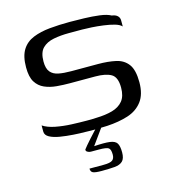

<svg xmlns="http://www.w3.org/2000/svg" viewBox="-99 -548 746 816"><g transform="rotate(-15 274.0 -140.5)"><path d="M52 -70Q73 -56 106.5 -49.5Q140 -43 176.5 -41.5Q213 -40 240 -40Q250 -40 263 -40Q276 -40 286 -41Q326 -42 356 -50.5Q386 -59 403 -79.5Q420 -100 420 -138Q420 -184 396 -198Q372 -212 326 -212Q311 -212 294 -212Q277 -212 258 -212Q239 -212 214 -212Q186 -212 157 -214.5Q128 -217 104 -227.5Q80 -238 66 -260.5Q52 -283 52 -325Q52 -374 69.5 -402Q87 -430 119 -443Q151 -456 192.5 -460Q234 -464 281 -464Q309 -464 344.5 -463Q380 -462 411.5 -458Q443 -454 461 -444Q477 -442 485.5 -434Q494 -426 494 -414Q494 -410 494 -404.5Q494 -399 494 -394Q494 -389 494 -387Q485 -397 464 -403Q443 -409 416.5 -412.5Q390 -416 365 -417.5Q340 -419 324 -419H265Q229 -419 198 -413Q167 -407 148.5 -388.5Q130 -370 130 -330Q130 -299 142.5 -284Q155 -269 178 -264.5Q201 -260 233 -260Q272 -260 302 -260Q332 -260 351 -260Q395 -260 429 -252.5Q463 -245 482 -219.5Q501 -194 501 -140Q501 -87 477.5 -56Q454 -25 413.5 -12Q373 1 321 4Q296 5 273 5.5Q250 6 225 5Q202 5 172 3Q142 1 114.5 -3.5Q87 -8 69.5 -17.5Q52 -27 52 -43ZM249 183Q221 183 211 178.5Q201 174 201 160Q205 160 221.5 160Q238 160 263 160Q292 160 302 152.5Q312 145 312 128Q312 105 303 98.5Q294 92 260 92H226Q221 92 215.5 90Q210 88 207 85Q204 82 205 77Q208 73 217 62Q226 51 237.5 38.5Q249 26 259.5 14.5Q270 3 275 -2H299L245 73Q290 70 313.5 73Q337 76 345 88.5Q353 101 353 129Q353 156 341 167.5Q329 179 305.5 181Q282 183 249 183Z"/></g></svg>

Font: Genos Thin
Style: Regular
Weight: 400
Version: Version 1.010